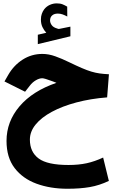

<svg xmlns="http://www.w3.org/2000/svg" viewBox="-20 -798 698 1148"><path d="M256.8 -602.1Q242.7 -617.2 233.6 -636.5Q224.6 -655.8 224.6 -681.2Q224.6 -700.2 230 -715.3Q235.4 -730.5 244.1 -742.2Q257.8 -759.8 277.8 -768.8Q297.9 -777.8 318.8 -777.8Q340.3 -777.8 354 -772.2Q367.7 -766.6 381.8 -758.3L382.3 -699.2Q367.7 -707 354.2 -711.9Q340.8 -716.8 325.7 -716.8Q316.9 -716.8 307.6 -714.4Q298.3 -711.9 291 -705.1Q279.3 -694.3 279.3 -674.8Q279.8 -660.6 289.6 -647.2Q299.3 -633.8 322.3 -627.4Q324.7 -626.5 326.9 -625.7Q329.1 -625 331.5 -625Q333.5 -625 335.4 -625.5L400.9 -638.7V-581.1L206.1 -534.2V-590.3ZM317.4 -302.7Q311 -305.2 304.7 -307.9Q298.3 -310.5 292.5 -312.5Q245.1 -330.1 232.9 -330.1Q214.8 -330.1 194.1 -317.9Q173.3 -305.7 158.2 -285.6L129.9 -249.5L6.8 -311L29.8 -351.1Q62.5 -407.7 115.7 -441.7Q168.9 -475.6 233.4 -475.6Q271 -475.6 310.5 -461.4Q350.1 -447.3 394 -425.8Q438.5 -404.3 469.7 -390.9Q501 -377.4 526.1 -369.9Q551.3 -362.3 575.9 -358.9Q600.6 -355.5 631.3 -354L620.6 -215.8Q521 -208 436.8 -185.5Q352.5 -163.1 290 -129.4Q227.5 -95.7 193.1 -53.5Q158.7 -11.2 158.7 36.6Q158.7 110.8 211.2 149.7Q263.7 188.5 389.6 188.5Q450.2 188.5 498.3 178Q546.4 167.5 596.7 144L630.9 283.7Q574.7 310.5 516.8 320.6Q459 330.6 382.8 330.6Q280.8 330.6 198.2 300.3Q115.7 270 67.4 206.8Q19 143.6 19 44.4Q19 -70.8 96.9 -162.4Q174.8 -253.9 317.4 -302.7Z"/></svg>

Font: Vazir Black FD-WOL-UI
Style: Black-FD-WOL-UI
Weight: 900
Designer: Saber Rastikerdar
Foundry: Saber Rastikerdar
Version: Version 30.0.0